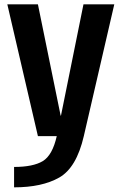

<svg xmlns="http://www.w3.org/2000/svg" viewBox="-20 -614 554 866"><path d="M151 0H358L495.5 -594.5H356.5L255 -92.5H253.5L151 -594.5H13ZM43.5 231Q169.5 231 247.2 186.8Q325 142.5 358 0H236Q216.5 86.5 172.8 112.8Q129 139 43.5 139Z"/></svg>

Font: Anybody SemiCondensed SemiBold
Style: Regular
Weight: 600
Width: 4
Version: Version 1.113;gftools[0.9.25]